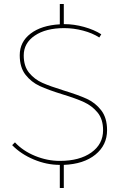

<svg xmlns="http://www.w3.org/2000/svg" viewBox="-20 -824 633 963"><path d="M300 -370Q372 -348 415 -328.5Q458 -309 487.5 -271Q517 -233 517 -171Q517 -96 458.5 -48.5Q400 -1 300 3V119H280V3Q214 3 149.5 -24Q85 -51 41 -96L55 -110Q95 -67 156 -42Q217 -17 280 -17Q379 -17 438 -59Q497 -101 497 -171Q497 -226 469.5 -259.5Q442 -293 402 -311.5Q362 -330 293 -351Q222 -373 179.5 -392.5Q137 -412 108 -449Q79 -486 79 -547Q79 -614 133.5 -655.5Q188 -697 280 -702V-804H300V-703H302Q351 -703 401.5 -689Q452 -675 488 -652L478 -636Q444 -658 396.5 -670.5Q349 -683 302 -683Q210 -683 154.5 -645.5Q99 -608 99 -546Q99 -492 126 -459Q153 -426 192.5 -408.5Q232 -391 300 -370Z"/></svg>

Font: Montserrat-Arabic Thin
Style: Regular
Weight: 250
Designer: Mohamed Gaber
Foundry: Kief Type Foundry
Version: Version 5.008